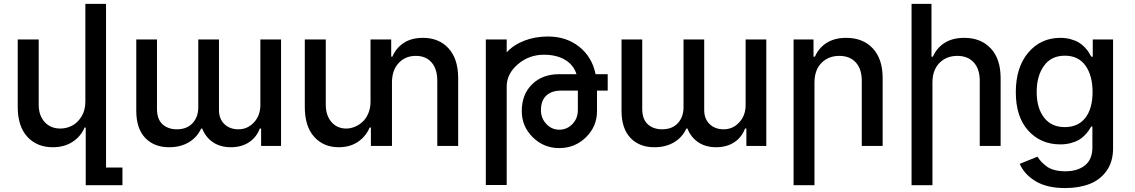

<svg xmlns="http://www.w3.org/2000/svg" viewBox="-20 -747 5809 983"><path d="M417 -226.1V-727.1H522.9V110.8H606.9V201.2H418.9V-94.2H413.1Q394 -48.8 351.8 -21Q309.6 6.8 250 6.8Q169.4 6.8 120.1 -46.6Q70.8 -100.1 70.8 -199.2V-544.9H178.2V-210.9Q178.2 -155.8 208.5 -122.3Q238.8 -88.9 289.1 -88.9Q320.3 -88.9 348.9 -103.5Q377.4 -118.2 397.2 -150.4Q417 -182.6 417 -226.1Z M1313 -544.9H1418.9V0H1316.9V-88.9H1310.1Q1293 -43.5 1254.4 -18.3Q1215.8 6.8 1162.1 6.8Q1108.9 6.8 1071 -18.3Q1033.2 -43.5 1015.1 -88.9H1009.8Q989.3 -43.9 946.8 -18.6Q904.3 6.8 845.7 6.8Q769 6.8 723.4 -41Q677.7 -88.9 677.7 -180.2V-544.9H783.7V-189.9Q783.7 -136.7 812 -110.8Q840.3 -85 885.7 -85Q936.5 -85 965.8 -116.2Q995.1 -147.5 995.1 -198.2V-544.9H1101.1V-183.1Q1101.1 -138.7 1128.7 -111.8Q1156.2 -85 1201.2 -85Q1247.1 -85 1280 -120.1Q1313 -155.3 1313 -209Z M1986.8 -324.2V0H1878.9V-94.2H1872.6Q1853.5 -48.8 1812.7 -21Q1772 6.8 1713.9 6.8Q1636.2 6.8 1588.4 -46.6Q1540.5 -100.1 1540.5 -199.2V-544.9H1647.9V-210.9Q1647.9 -156.2 1676.8 -122.6Q1705.6 -88.9 1752.9 -88.9Q1774.4 -88.9 1795.9 -97.7Q1817.4 -106.4 1835.7 -122.8Q1854 -139.2 1865.5 -166.3Q1877 -193.4 1877 -226.1V-544.9H1982.9V-457H1988.8Q2008.3 -502 2047.6 -527.6Q2086.9 -553.2 2145.5 -553.2Q2227.5 -553.2 2276.6 -499.3Q2325.7 -445.3 2325.7 -347.2V0H2218.8V-334Q2218.8 -393.6 2189.7 -427.2Q2160.6 -460.9 2108.9 -460.9Q2055.2 -460.9 2021 -424.3Q1986.8 -387.7 1986.8 -324.2Z M2938.5 -183.1V-283.2H2853.5Q2804.7 -283.2 2777.1 -257.8Q2749.5 -232.4 2749.5 -183.1Q2749.5 -141.6 2777.1 -112.3Q2804.7 -83 2843.3 -83Q2883.3 -83 2910.9 -112.1Q2938.5 -141.1 2938.5 -183.1ZM2574.2 -304.2V200.2H2467.3V-544.9H2574.2V-479Q2609.4 -517.6 2664.6 -538.8Q2719.7 -560.1 2785.6 -560.1Q2879.4 -560.1 2945.3 -507.8Q3011.2 -455.6 3029.3 -367.2H3091.3V-283.2H3036.6V-178.2Q3036.6 -99.6 2980 -44.2Q2923.3 11.2 2843.3 11.2Q2763.7 11.2 2707.5 -44.4Q2651.4 -100.1 2651.4 -178.2Q2651.4 -263.7 2704.1 -315.4Q2756.8 -367.2 2843.3 -367.2H2931.6Q2916.5 -415 2872.8 -440.9Q2829.1 -466.8 2764.6 -466.8Q2688.5 -466.8 2631.3 -418Q2574.2 -369.1 2574.2 -304.2Z M3797.4 -544.9H3903.3V0H3801.3V-88.9H3794.4Q3777.3 -43.5 3738.8 -18.3Q3700.2 6.8 3646.5 6.8Q3593.3 6.8 3555.4 -18.3Q3517.6 -43.5 3499.5 -88.9H3494.1Q3473.6 -43.9 3431.2 -18.6Q3388.7 6.8 3330.1 6.8Q3253.4 6.8 3207.8 -41Q3162.1 -88.9 3162.1 -180.2V-544.9H3268.1V-189.9Q3268.1 -136.7 3296.4 -110.8Q3324.7 -85 3370.1 -85Q3420.9 -85 3450.2 -116.2Q3479.5 -147.5 3479.5 -198.2V-544.9H3585.4V-183.1Q3585.4 -138.7 3613 -111.8Q3640.6 -85 3685.5 -85Q3731.4 -85 3764.4 -120.1Q3797.4 -155.3 3797.4 -209Z M4149.9 -324.2V201.2H4043V-544.9H4145V-457H4152.3Q4171.9 -502 4212.4 -527.6Q4252.9 -553.2 4313 -553.2Q4397.9 -553.2 4448.5 -499.3Q4499 -445.3 4499 -347.2V0H4392.1V-334Q4392.1 -393.6 4361.6 -427.2Q4331.1 -460.9 4277.3 -460.9Q4221.2 -460.9 4185.5 -424.6Q4149.9 -388.2 4149.9 -324.2Z M4753.9 -324.2V201.2H4647V-727.1H4749V-457H4756.3Q4775.9 -502 4816.4 -527.6Q4856.9 -553.2 4917 -553.2Q5002 -553.2 5052.5 -499.3Q5103 -445.3 5103 -347.2V0H4996.1V-334Q4996.1 -393.6 4965.6 -427.2Q4935.1 -460.9 4881.3 -460.9Q4825.2 -460.9 4789.6 -424.6Q4753.9 -388.2 4753.9 -324.2Z M5432.6 215.8Q5341.3 215.8 5283.2 181.4Q5225.1 147 5200.7 91.8L5291.5 55.2Q5301.8 70.3 5310.5 80.1Q5319.3 89.8 5335.9 103Q5352.5 116.2 5377.4 123Q5402.3 129.9 5433.6 129.9Q5497.6 129.9 5535.2 99.4Q5572.8 68.8 5572.8 7.8V-99.1H5566.9Q5559.1 -85.9 5552.2 -76.2Q5545.4 -66.4 5531.5 -52.5Q5517.6 -38.6 5502 -29.8Q5486.3 -21 5461.9 -14.4Q5437.5 -7.8 5408.7 -7.8Q5308.6 -7.8 5244.6 -78.1Q5180.7 -148.4 5180.7 -274.9Q5180.7 -402.3 5244.6 -477.8Q5308.6 -553.2 5408.7 -553.2Q5438 -553.2 5462.6 -546.1Q5487.3 -539.1 5503.2 -529.5Q5519 -520 5533 -505.4Q5546.9 -490.7 5553.5 -480.5Q5560.1 -470.2 5566.9 -457H5574.7V-544.9H5678.7V12.2Q5678.7 80.6 5645.8 127.2Q5612.8 173.8 5558.6 194.8Q5504.4 215.8 5432.6 215.8ZM5431.6 -96.2Q5500 -96.2 5536.9 -143.8Q5573.7 -191.4 5573.7 -275.9Q5573.7 -360.8 5537.1 -411.4Q5500.5 -461.9 5431.6 -461.9Q5362.3 -461.9 5325 -410.2Q5287.6 -358.4 5287.6 -275.9Q5287.6 -194.3 5325.2 -145.3Q5362.8 -96.2 5431.6 -96.2Z"/></svg>

Font: Telcell.Market Med
Style: Regular
Weight: 500
Designer: Rasmus Andersson, Sedrak Mkrtchyan
Version: Version 3.019;git-0a5106e0b